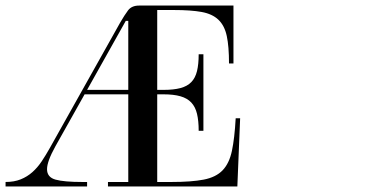

<svg xmlns="http://www.w3.org/2000/svg" viewBox="-79 -670 1354 690"><path d="M382 -16V-331H225L120 -144Q90 -90 90 -62Q90 -33 120.5 -24.5Q151 -16 217 -16H234V0H-59V-16Q-28 -16 -4.5 -25.5Q19 -35 37.5 -51.5Q56 -68 71 -90.5Q86 -113 100 -138L353 -589Q368 -615 381 -632.5Q394 -650 421 -650H760V-442H744Q744 -503 736 -540.5Q728 -578 706 -599Q684 -620 645.5 -627Q607 -634 546 -634H486V-347H509Q545 -347 569.5 -353.5Q594 -360 608.5 -375Q623 -390 629 -414.5Q635 -439 635 -475H652V-200H635Q635 -236 629 -261Q623 -286 608.5 -301.5Q594 -317 569.5 -324Q545 -331 509 -331H486V-16H537Q609 -16 653 -24.5Q697 -33 721 -58Q745 -83 754.5 -128Q764 -173 768 -245H784L774 0H309V-16ZM373 -595 234 -347H382V-595Z"/></svg>

Font: Elsie
Style: Regular
Weight: 400
Designer: Alejandro Inler
Foundry: Alejandro Inler
Version: 1.001